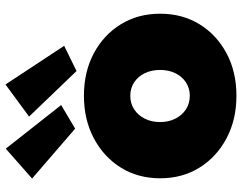

<svg xmlns="http://www.w3.org/2000/svg" viewBox="-111 -761 882 700"><g transform="rotate(-90 330.0 -411.0)"><path d="M331 10Q244 10 176 -26Q108 -62 69 -124.5Q30 -187 30 -268Q30 -349 69 -411.5Q108 -474 176 -510Q244 -546 331 -546Q418 -546 485.5 -510Q553 -474 591.5 -411.5Q630 -349 630 -268Q630 -187 591.5 -124.5Q553 -62 485.5 -26Q418 10 331 10ZM331 -160Q358 -160 379.5 -174Q401 -188 413 -212.5Q425 -237 425 -268Q425 -300 413 -324.5Q401 -349 379.5 -363Q358 -377 331 -377Q303 -377 281.5 -363Q260 -349 247.5 -324.5Q235 -300 235 -268Q235 -237 247.5 -212.5Q260 -188 281.5 -174Q303 -160 331 -160ZM421 -573 255 -746 372 -832 513 -618ZM211 -578 29 -735 138 -831 297 -629Z"/></g></svg>

Font: Lexend Deca Black
Style: Regular
Weight: 900
Designer: Bonnie Shaver-Troup, Thomas Jockin
Foundry: Lexend
Version: Version 1.007